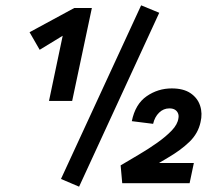

<svg xmlns="http://www.w3.org/2000/svg" viewBox="-20 -688 807 721"><path d="M164 -309 222 -585 288 -598 129 -501 91 -567 259 -658H325L251 -309ZM277 13 209 -16 510 -668 578 -640ZM433 -67Q465 -86 501.5 -107.5Q538 -129 570.5 -152Q603 -175 625 -198Q647 -221 650 -244Q652 -254 648.5 -262.5Q645 -271 637 -276Q629 -281 616 -281Q594 -281 577.5 -265Q561 -249 555 -223L475 -233Q488 -297 530.5 -326.5Q573 -356 625 -356Q669 -356 695.5 -338Q722 -320 731.5 -291Q741 -262 733 -229Q724 -187 691.5 -155.5Q659 -124 610 -95.5Q561 -67 501 -31L544 -76H708L692 0H439Z"/></svg>

Font: Ysabeau Infant
Style: Bold Italic
Weight: 700
Italic angle: -12°
Designer: Christian Thalmann (Catharsis Fonts)
Version: Version 2.001;gftools[0.9.30]; featfreeze: ss01,ss02,lnum